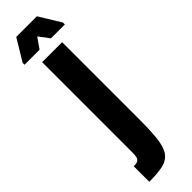

<svg xmlns="http://www.w3.org/2000/svg" viewBox="-336 -660 849 849"><g transform="rotate(-45 89.0 -235.5)"><path d="M-13 199V102Q6 102 14 96.5Q22 91 24 80Q26 69 26 53V-510H151V-20Q151 55 144.5 99Q138 143 120 164.5Q102 186 70 192.5Q38 199 -13 199ZM-37 -557V-569L24 -670H153L215 -569V-557H128L91 -606L57 -557Z"/></g></svg>

Font: Saira UltraCondensed Black
Style: Regular
Weight: 900
Width: 1
Designer: Hector Gatti with collaboration of the Omnibus-Type team
Foundry: Omnibus-Type
Version: Version 1.101